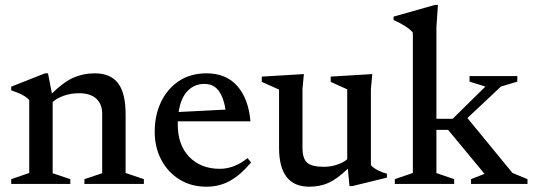

<svg xmlns="http://www.w3.org/2000/svg" viewBox="-20 -730 2114 762"><path d="M315 -19 385.5 -42.5V-279Q385.5 -317 362 -338.5Q338.5 -360 293.5 -360Q261 -360 233 -350Q205 -340 189 -325V-42.5L259 -19V0H24.5V-19L96 -43.5V-333Q86.5 -343.5 71 -352.2Q55.5 -361 24.5 -371.5V-386L158.5 -439H170.5L186 -359Q232.5 -404.5 271.5 -421.8Q310.5 -439 356 -439Q418.5 -439 448.5 -399.8Q478.5 -360.5 478.5 -276.5V-43.5L551 -19V0H315Z M800 -439Q877 -439 921.5 -389Q966 -339 974 -248.5H685.5Q685.5 -242.5 685.5 -236Q685.5 -154 731.5 -107Q777.5 -60 852.5 -60Q909.5 -60 962.5 -102.5L976.5 -85.5Q938 -38.5 895.2 -13.8Q852.5 11 799.5 11Q739 11 692.8 -17.5Q646.5 -46 620.2 -95.5Q594 -145 594 -207.5Q594 -271 618.2 -323.5Q642.5 -376 688.8 -407.5Q735 -439 800 -439ZM791 -397Q752 -397 724.8 -369.5Q697.5 -342 689 -285.5L875 -295Q868 -342 848 -369.5Q828 -397 791 -397Z M1180.5 -143.5Q1180.5 -101 1198.8 -84.5Q1217 -68 1265.5 -68Q1292 -68 1317.2 -76.2Q1342.5 -84.5 1358 -98V-375.5L1292.5 -405V-426L1457.5 -436L1452 -376V-74.5Q1461.5 -63.5 1480.2 -54Q1499 -44.5 1515.5 -41V-25L1378.5 8.5H1367L1360.5 -60.5Q1318 -19.5 1283.8 -4.2Q1249.5 11 1207.5 11Q1087.5 11 1087.5 -143.5V-374.5L1019 -405V-426L1186 -436L1180.5 -377Z M1712 -43 1782.5 -19V0H1547V-19L1618.5 -43.5V-600.5Q1597.5 -626 1542 -650.5V-664L1706 -710.5H1718L1712 -622V-258.5H1776.5L1906.5 -386.5L1843.5 -406V-428H2033V-406L1968 -386.5L1835 -261.5L2014 -43.5L2073.5 -19V0H1849.5V-19L1903 -40L1758.5 -214.5H1712Z"/></svg>

Font: Newsreader Text Medium
Style: Regular
Weight: 500
Designer: Hugues Gentile
Foundry: Production Type
Version: Version 1.002